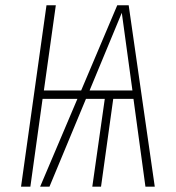

<svg xmlns="http://www.w3.org/2000/svg" viewBox="-20 -702 663 722"><path d="M526.9 0 481.9 -330.1H405.8L359.9 0H327.1L374 -330.1H303.2L166 0H130.9L271 -330.1H140.1L94.2 0H59.1L154.8 -682.1H189.9L145 -361.8H285.2L420.9 -682.1H463.9L562 0ZM478 -361.8 438 -653.8 316.9 -361.8Z"/></svg>

Font: Fira Sans Compressed UltraLight
Style: Italic
Weight: 200
Width: 3
Italic angle: -8°
Designer: Carrois Corporate & Edenspiekermann AG
Foundry: Carrois Corporate GbR & Edenspiekermann AG
Version: Version 4.203;PS 004.203;hotconv 1.0.88;makeotf.lib2.5.64775